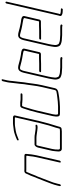

<svg xmlns="http://www.w3.org/2000/svg" viewBox="761 -1521 789 2351"><g transform="rotate(-90 1155.5 -345.5)"><path d="M75 -7 81 -34C82 -39 84 -48 88 -59C96 -94 110 -122 122 -156C137 -199 155 -239 170 -281C178 -298 183 -308 189 -325C192 -336 199 -350 203 -361C208 -376 219 -392 223 -408C225 -411 227 -419 232 -419C239 -418 247 -418 254 -418H411C415 -418 418 -418 423 -417C423 -414 424 -409 423 -402C421 -395 420 -387 419 -378C417 -351 413 -323 406 -292L341 -8C339 -1 342 4 349 4C356 4 362 -1 364 -8L429 -292C432 -303 433 -313 435 -324C438 -343 442 -363 443 -381C444 -395 447 -413 447 -425C445 -440 434 -441 416 -441H259C252 -441 245 -441 238 -442C221 -443 206 -430 202 -412C200 -407 197 -401 195 -396C184 -375 174 -351 166 -327C160 -311 155 -303 149 -285C136 -254 124 -225 113 -194C94 -143 71 -91 58 -34L52 -7C51 -1 55 5 61 5C67 5 74 -1 75 -7Z M524 -274 484 -101C478 -73 479 -47 476 -23C476 -1 485 17 511 17H721C735 17 742 15 755 14C774 11 778 -7 783 -27C784 -33 786 -40 789 -47C809 -110 831 -183 847 -252L917 -556C921 -572 908 -581 890 -581H820C806 -581 795 -578 783 -577C747 -574 715 -569 685 -558C661 -549 640 -543 619 -532C605 -524 612 -505 626 -513C640 -519 651 -524 667 -529C687 -536 706 -544 728 -547C756 -550 786 -558 815 -558H885C889 -558 891 -557 893 -556H894L824 -253C816 -218 804 -176 795 -142C783 -99 769 -68 760 -27C759 -22 758 -16 755 -9C750 -8 745 -7 742 -7C738 -6 732 -6 726 -6H516C503 -6 499 -16 500 -28C499 -49 501 -74 507 -101L547 -274C548 -279 553 -294 558 -294H644C650 -294 656 -294 662 -293L680 -291C687 -290 693 -289 701 -288C723 -286 743 -280 766 -280C782 -280 804 -280 804 -295C805 -311 786 -303 771 -303C742 -303 716 -310 688 -313L670 -316C663 -317 656 -317 649 -317H563C544 -317 529 -294 524 -274Z M1179 -488H1116C1097 -488 1081 -494 1065 -492H1036C1026 -492 1017 -486 1011 -474L1003 -454C984 -397 967 -344 953 -282L909 -93C903 -66 902 -41 907 -23C911 -10 924 -6 943 -6H1023C1064 -6 1103 -12 1142 -16C1183 -25 1240 -20 1251 -67L1288 -226C1306 -303 1310 -374 1323 -447C1329 -494 1332 -543 1339 -589C1342 -612 1341 -627 1347 -651L1360 -708C1362 -715 1359 -720 1352 -720C1345 -720 1339 -715 1337 -708L1324 -651C1320 -634 1320 -623 1318 -608C1315 -585 1314 -569 1311 -546C1305 -511 1304 -480 1300 -445C1287 -373 1283 -303 1265 -226L1228 -67C1227 -61 1218 -51 1213 -50C1191 -45 1168 -42 1144 -39C1106 -35 1069 -29 1029 -29H949C943 -29 931 -29 930 -34C925 -48 927 -72 932 -93L976 -282C986 -324 996 -359 1008 -397C1016 -423 1021 -449 1033 -469H1061C1064 -470 1067 -469 1070 -468C1080 -467 1097 -465 1110 -465H1173C1179 -465 1187 -470 1188 -476C1189 -482 1185 -488 1179 -488Z M1478 -4C1453 -4 1426 -7 1409 -15C1402 -17 1393 -21 1390 -27C1384 -39 1379 -53 1381 -70C1383 -92 1386 -116 1392 -142L1463 -449C1464 -454 1466 -460 1469 -468C1476 -484 1478 -495 1496 -495C1501 -495 1506 -495 1511 -494C1531 -488 1557 -482 1577 -477C1604 -472 1627 -465 1655 -462L1671 -459C1685 -457 1714 -454 1711 -439L1670 -262H1618C1605 -262 1570 -260 1556 -260H1461C1455 -260 1448 -254 1447 -248C1446 -242 1450 -237 1456 -237H1551C1565 -237 1600 -239 1613 -239H1667C1678 -239 1689 -245 1692 -257L1735 -440C1742 -471 1706 -479 1679 -482L1663 -484C1658 -485 1652 -486 1646 -487C1626 -490 1607 -496 1586 -500C1558 -505 1534 -518 1502 -518C1465 -518 1449 -486 1440 -449L1369 -142C1366 -131 1364 -120 1363 -110C1359 -86 1355 -66 1358 -47C1362 -21 1371 0 1398 7C1418 15 1445 19 1473 19C1483 19 1492 21 1502 21H1594C1599 21 1604 21 1608 22C1616 25 1625 28 1631 16C1639 0 1614 -2 1599 -2H1507C1497 -2 1488 -4 1478 -4Z M1877 -4C1852 -4 1825 -7 1808 -15C1801 -17 1792 -21 1789 -27C1783 -39 1778 -53 1780 -70C1782 -92 1785 -116 1791 -142L1862 -449C1863 -454 1865 -460 1868 -468C1875 -484 1877 -495 1895 -495C1900 -495 1905 -495 1910 -494C1930 -488 1956 -482 1976 -477C2003 -472 2026 -465 2054 -462L2070 -459C2084 -457 2113 -454 2110 -439L2069 -262H2017C2004 -262 1969 -260 1955 -260H1860C1854 -260 1847 -254 1846 -248C1845 -242 1849 -237 1855 -237H1950C1964 -237 1999 -239 2012 -239H2066C2077 -239 2088 -245 2091 -257L2134 -440C2141 -471 2105 -479 2078 -482L2062 -484C2057 -485 2051 -486 2045 -487C2025 -490 2006 -496 1985 -500C1957 -505 1933 -518 1901 -518C1864 -518 1848 -486 1839 -449L1768 -142C1765 -131 1763 -120 1762 -110C1758 -86 1754 -66 1757 -47C1761 -21 1770 0 1797 7C1817 15 1844 19 1872 19C1882 19 1891 21 1901 21H1993C1998 21 2003 21 2007 22C2015 25 2024 28 2030 16C2038 0 2013 -2 1998 -2H1906C1896 -2 1887 -4 1877 -4Z M2288 -661 2141 -24C2140 -19 2139 -15 2137 -11C2127 15 2156 25 2181 27C2188 27 2196 27 2203 28L2213 29C2228 29 2235 6 2221 6L2209 5C2202 4 2194 4 2187 4C2178 3 2157 1 2159 -8C2161 -13 2163 -19 2164 -24L2311 -661C2312 -667 2307 -673 2301 -673C2295 -673 2289 -667 2288 -661Z"/></g></svg>

Font: Electronic
Style: ExLtIt
Weight: 200
Version: Version 1.011